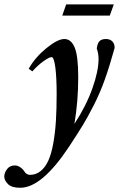

<svg xmlns="http://www.w3.org/2000/svg" viewBox="-91 -638 549 886"><path d="M196.3 -565.9 214.4 -617.7H434.1L415.5 -565.9ZM2.4 228.5Q-37.1 228.5 -54.2 211.4Q-71.3 194.3 -71.3 176.8Q-71.3 159.7 -58.6 142.6Q-45.9 125.5 -22.9 125.5Q-10.3 125.5 1.5 133.1Q13.2 140.6 19.5 150.4Q30.3 168.9 46.9 168.9Q75.2 168.9 96.9 151.1Q118.7 133.3 132.6 101.8Q146.5 70.3 155 22.5Q163.6 -25.4 167 -79.8Q170.4 -134.3 170.4 -203.6Q170.4 -283.2 164.1 -328.9Q157.7 -374.5 147 -374.5Q136.7 -374.5 110.6 -356.2Q84.5 -337.9 58.1 -308.6L41.5 -320.8Q70.8 -373 122.8 -415.5Q174.8 -458 206.1 -458Q237.3 -458 253.7 -418.5Q270 -378.9 270 -281.7Q270 -170.4 252.4 -66.4Q306.2 -148.4 335 -229.2Q363.8 -310.1 363.8 -365.2Q363.8 -391.6 355.5 -414.1Q358.4 -437.5 367.9 -447.8Q377.4 -458 398.4 -458Q416 -458 427 -447.3Q438 -436.5 438 -417Q415 -333.5 392.6 -270.8Q370.1 -208 341.8 -152.6Q313.5 -97.2 291.5 -61Q269.5 -24.9 228.5 37.6Q102.5 228.5 2.4 228.5Z"/></svg>

Font: Elstob 8pt
Style: Bold Italic
Weight: 700
Italic angle: -20°
Designer: Peter S. Baker
Version: Version 1.015